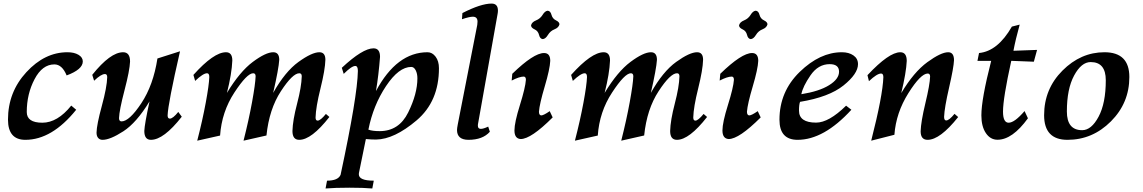

<svg xmlns="http://www.w3.org/2000/svg" viewBox="-20 -776 6421 1079"><path d="M122.6 9.8Q24.9 9.8 24.9 -104Q24.9 -258.3 128.2 -370.4Q231.4 -482.4 358.9 -482.4Q397 -482.4 421.1 -468Q445.3 -453.6 445.3 -430.7Q445.3 -385.7 354.5 -352.1Q329.1 -414.1 285.6 -414.1Q217.8 -414.1 174.1 -330.8Q130.4 -247.6 130.4 -146.5Q130.4 -86.4 217.8 -86.4Q303.2 -86.4 380.4 -182.6L408.2 -159.2Q272 9.8 122.6 9.8Z M828.1 9.8Q791 9.8 791 -40Q792.5 -78.1 820.3 -206.1Q747.1 -85.9 673.1 -38.1Q599.1 9.8 556.2 9.8Q541 9.8 531.7 -0.7Q522.5 -11.2 522.5 -30.8Q523.4 -74.7 552.2 -180.7Q581.1 -286.6 582.5 -342.3Q582.5 -359.9 569.8 -359.9Q548.3 -359.9 508.8 -322.3L498.5 -355.5Q600.1 -482.4 671.9 -482.4Q710.9 -482.4 710.9 -430.2Q709 -380.4 679.7 -268.6Q650.4 -156.7 648.9 -112.3Q648.9 -93.8 663.1 -93.8Q706.5 -93.8 774.2 -195.8Q841.8 -297.9 864.7 -447.3L991.7 -487.8Q924.3 -194.3 921.9 -127.4Q921.9 -109.4 934.6 -109.4Q951.7 -109.4 981.9 -147L1001.5 -120.1Q899.9 9.8 828.1 9.8Z M1348.6 14.6Q1377.9 -100.6 1396.5 -202.1Q1415 -303.7 1416.5 -347.2Q1416.5 -364.3 1402.8 -364.3Q1368.2 -364.3 1297.1 -255.9Q1226.1 -147.5 1216.8 -14.2L1088.4 14.6Q1117.7 -98.6 1136.2 -198.5Q1154.8 -298.3 1156.2 -343.3Q1156.2 -364.3 1143.6 -364.3Q1121.6 -364.3 1076.7 -321.3L1066.9 -355Q1181.2 -482.4 1250 -482.4Q1285.6 -482.4 1285.6 -436Q1282.7 -362.3 1255.4 -253.9Q1327.6 -373.5 1400.6 -428Q1473.6 -482.4 1515.6 -482.4Q1549.3 -482.4 1549.3 -439.9Q1546.4 -390.1 1515.1 -253.9Q1582 -373.5 1657.5 -428Q1732.9 -482.4 1774.9 -482.4Q1808.6 -482.4 1808.6 -439.9Q1807.1 -383.8 1781 -278.8Q1754.9 -173.8 1753.4 -115.7Q1753.4 -98.1 1765.1 -98.1Q1780.8 -98.1 1811.5 -135.7L1831.1 -118.7Q1730.5 9.8 1661.6 9.8Q1623.5 9.8 1623.5 -39.6Q1625 -99.6 1649.7 -193.8Q1674.3 -288.1 1675.8 -347.2Q1675.8 -364.3 1662.1 -364.3Q1624.5 -364.3 1558.6 -263.4Q1492.7 -162.6 1477.5 -14.6Z M2113.8 -39.1Q2222.2 -39.1 2273.9 -144Q2325.7 -249 2325.7 -335.9Q2325.7 -361.8 2316.2 -380.9Q2306.6 -399.9 2291 -399.9Q2221.2 -399.9 2149.4 -292.2Q2077.6 -184.6 2050.3 -47.4Q2072.8 -39.1 2113.8 -39.1ZM2072.3 283.2Q2022.5 278.8 1944.8 278.8Q1861.8 278.8 1809.6 283.2L1817.9 239.3Q1879.9 239.3 1894 206.5Q1988.8 -235.8 1991.2 -377.4Q1991.2 -405.3 1976.6 -405.3Q1956.1 -405.3 1911.6 -360.8L1900.9 -395Q2018.1 -504.4 2079.1 -504.4Q2115.7 -504.4 2115.7 -456.5Q2107.9 -353.5 2092.8 -264.2Q2209.5 -482.4 2382.8 -482.4Q2409.2 -482.4 2428 -457.5Q2446.8 -432.6 2446.8 -392.6Q2446.8 -206.1 2321.3 -99.6Q2195.8 6.8 2093.3 8.3Q2066.9 8.3 2036.1 5.4L1997.1 196.3L1996.6 203.6Q1996.6 239.3 2080.6 239.3Z M2612.3 9.8Q2548.3 9.3 2548.3 -45.4Q2548.3 -54.7 2552.7 -77.6L2662.1 -636.2Q2663.6 -646 2663.6 -654.3Q2663.6 -682.1 2637.2 -682.1Q2618.2 -682.1 2576.2 -668L2578.6 -702.6Q2682.6 -755.9 2742.7 -755.9Q2778.3 -755.9 2778.3 -716.3Q2778.3 -707.5 2776.4 -697.8L2666 -77.6L2665.5 -69.8Q2665.5 -51.8 2682.1 -51.8Q2696.8 -51.8 2723.6 -64.5L2732.9 -35.6Q2692.9 9.8 2612.3 9.8Z M2905.8 5.4Q2871.1 2.9 2871.1 -43Q2871.1 -87.4 2901.9 -185.8Q2932.6 -284.2 2935.5 -327.6Q2935.5 -344.7 2923.8 -345.7Q2898.9 -345.7 2855.5 -323.2L2858.9 -361.3Q2979 -478 3037.6 -478Q3072.3 -478 3072.3 -434.1Q3070.3 -388.2 3041.3 -290.3Q3012.2 -192.4 3008.8 -148.4Q3008.8 -128.4 3021.5 -127.4Q3034.7 -127.4 3069.3 -151.4L3085.9 -116.2Q2964.4 5.4 2905.8 5.4ZM3030.3 -556.2Q3014.6 -557.6 3009.3 -579.8Q3003.9 -602.1 2984.1 -611.1Q2964.4 -620.1 2964.4 -633.8Q2968.8 -651.9 2992.4 -661.4Q3016.1 -670.9 3029.3 -692.6Q3042.5 -714.4 3058.1 -715.8Q3073.7 -714.4 3079.3 -692.6Q3085 -670.9 3104.5 -661.6Q3124 -652.3 3124 -639.2Q3119.6 -620.6 3096.2 -611.3Q3072.8 -602.1 3059.3 -579.8Q3045.9 -557.6 3030.3 -556.2Z M3471.2 14.6Q3500.5 -100.6 3519 -202.1Q3537.6 -303.7 3539.1 -347.2Q3539.1 -364.3 3525.4 -364.3Q3490.7 -364.3 3419.7 -255.9Q3348.6 -147.5 3339.4 -14.2L3210.9 14.6Q3240.2 -98.6 3258.8 -198.5Q3277.3 -298.3 3278.8 -343.3Q3278.8 -364.3 3266.1 -364.3Q3244.1 -364.3 3199.2 -321.3L3189.5 -355Q3303.7 -482.4 3372.6 -482.4Q3408.2 -482.4 3408.2 -436Q3405.3 -362.3 3377.9 -253.9Q3450.2 -373.5 3523.2 -428Q3596.2 -482.4 3638.2 -482.4Q3671.9 -482.4 3671.9 -439.9Q3668.9 -390.1 3637.7 -253.9Q3704.6 -373.5 3780 -428Q3855.5 -482.4 3897.5 -482.4Q3931.2 -482.4 3931.2 -439.9Q3929.7 -383.8 3903.6 -278.8Q3877.4 -173.8 3876 -115.7Q3876 -98.1 3887.7 -98.1Q3903.3 -98.1 3934.1 -135.7L3953.6 -118.7Q3853 9.8 3784.2 9.8Q3746.1 9.8 3746.1 -39.6Q3747.6 -99.6 3772.2 -193.8Q3796.9 -288.1 3798.3 -347.2Q3798.3 -364.3 3784.7 -364.3Q3747.1 -364.3 3681.2 -263.4Q3615.2 -162.6 3600.1 -14.6Z M4074.7 5.4Q4040 2.9 4040 -43Q4040 -87.4 4070.8 -185.8Q4101.6 -284.2 4104.5 -327.6Q4104.5 -344.7 4092.8 -345.7Q4067.9 -345.7 4024.4 -323.2L4027.8 -361.3Q4147.9 -478 4206.5 -478Q4241.2 -478 4241.2 -434.1Q4239.3 -388.2 4210.2 -290.3Q4181.2 -192.4 4177.7 -148.4Q4177.7 -128.4 4190.4 -127.4Q4203.6 -127.4 4238.3 -151.4L4254.9 -116.2Q4133.3 5.4 4074.7 5.4ZM4199.2 -556.2Q4183.6 -557.6 4178.2 -579.8Q4172.9 -602.1 4153.1 -611.1Q4133.3 -620.1 4133.3 -633.8Q4137.7 -651.9 4161.4 -661.4Q4185.1 -670.9 4198.2 -692.6Q4211.4 -714.4 4227.1 -715.8Q4242.7 -714.4 4248.3 -692.6Q4253.9 -670.9 4273.4 -661.6Q4293 -652.3 4293 -639.2Q4288.6 -620.6 4265.1 -611.3Q4241.7 -602.1 4228.3 -579.8Q4214.8 -557.6 4199.2 -556.2Z M4462.4 9.8Q4360.4 9.8 4360.4 -103Q4360.4 -261.2 4474.1 -371.8Q4587.9 -482.4 4710.9 -482.4Q4750.5 -482.4 4776.1 -464.6Q4801.8 -446.8 4801.8 -415.5Q4801.8 -361.3 4720.5 -295.9Q4639.2 -230.5 4476.1 -203.6Q4470.2 -188.5 4470.2 -154.3Q4470.2 -86.9 4566.4 -86.9Q4637.7 -86.9 4734.9 -182.1L4764.6 -159.2Q4609.9 9.8 4462.4 9.8ZM4483.4 -246.6Q4584 -262.7 4639.6 -297.4Q4695.3 -332 4695.3 -373Q4695.3 -415.5 4642.6 -415.5Q4578.1 -415.5 4534.9 -352.8Q4491.7 -290 4483.4 -246.6Z M4876 14.6Q4940.9 -239.3 4944.3 -342.3Q4944.3 -362.8 4931.6 -362.8Q4908.7 -362.8 4863.3 -319.8L4855 -353.5Q4975.6 -482.4 5039.6 -482.4Q5075.7 -482.4 5075.7 -433.6Q5072.8 -368.2 5044.9 -252.9Q5115.2 -371.1 5191.7 -426.8Q5268.1 -482.4 5308.6 -482.4Q5341.3 -482.4 5341.3 -437.5Q5339.8 -397.5 5313.7 -283.9Q5287.6 -170.4 5285.6 -119.1Q5285.6 -99.1 5297.4 -99.1Q5314 -99.1 5344.2 -136.2L5364.7 -118.2Q5262.7 9.8 5192.9 9.8Q5153.8 9.8 5153.8 -38.1Q5155.3 -91.3 5180.4 -196Q5205.6 -300.8 5207 -345.7Q5207 -362.8 5193.8 -362.8Q5154.3 -362.8 5085 -252.7Q5015.6 -142.6 5006.3 -18.6Z M5585.9 9.3Q5545.4 9.3 5520.3 -28.1Q5495.1 -65.4 5495.1 -127.9Q5495.1 -218.8 5550.3 -434.1H5473.1L5481.9 -478Q5587.4 -488.3 5666.5 -626.5L5710.4 -637.7Q5687 -553.2 5675.3 -490.7L5808.1 -495.6L5790 -429.2L5663.1 -434.1Q5616.7 -223.6 5616.7 -148.9Q5616.7 -86.4 5648.4 -86.4Q5681.6 -86.4 5737.8 -151.9L5756.8 -111.3Q5669.4 9.3 5585.9 9.3Z M6061.5 -44.4Q6113.3 -44.4 6153.8 -120.1Q6194.3 -195.8 6194.3 -325.2Q6194.3 -427.2 6109.4 -427.2Q6057.1 -427.2 6016.4 -351.8Q5975.6 -276.4 5975.6 -149.4Q5975.6 -44.4 6061.5 -44.4ZM5979 9.8Q5847.7 9.8 5847.7 -128.4Q5847.7 -275.9 5950.7 -379.2Q6053.7 -482.4 6187 -482.4Q6326.7 -482.4 6326.7 -343.3Q6326.7 -197.3 6223.1 -93.8Q6119.6 9.8 5979 9.8Z"/></svg>

Font: Kelvinch
Style: Bold Italic
Weight: 700
Italic angle: -10°
Designer: Paul James Miller
Foundry: High-Logic / Made with FontCreator
Version: Version 3.30 September 23, 2016